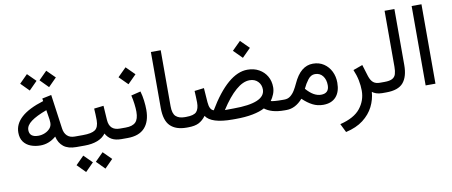

<svg xmlns="http://www.w3.org/2000/svg" viewBox="-77 -994 3740 1587"><g transform="rotate(-10 1793.0 -201.0)"><path d="M295.4 -596.2 363.8 -664.6 432.6 -596.2 363.8 -526.9ZM133.3 -596.2 201.7 -664.6 270.5 -596.2 201.7 -526.9ZM47.9 -201.2Q47.9 -272.9 108.9 -328.1Q169.9 -383.3 295.4 -421.9L292 -443.8L369.6 -460L409.7 -172.4Q415 -132.3 438.2 -110.1Q461.4 -87.9 501.5 -87.9H516.6V0H499.5Q431.6 0 393.3 -30Q355 -60.1 342.3 -115.7Q282.7 -64.5 210.4 -64.5Q166 -64.5 128.9 -78.9Q91.8 -93.3 69.8 -123.5Q47.9 -153.8 47.9 -201.2ZM308.1 -343.3Q221.7 -311.5 177.2 -278.6Q132.8 -245.6 132.8 -207Q132.8 -146.5 207.5 -146.5Q234.9 -146.5 261.2 -157.2Q287.6 -168 305.2 -187.7Q322.8 -207.5 322.8 -235.4Q322.8 -250 320.8 -263.2Z M891.1 0H879.4Q828.6 0 797.4 -17.8Q766.1 -35.6 747.6 -69.8Q722.7 -35.2 677 -17.6Q631.3 0 569.8 0H497.1V-87.9H570.8Q643.6 -87.9 673.3 -109.1Q703.1 -130.4 703.6 -189Q703.6 -212.9 702.4 -238.8Q701.2 -264.6 699.7 -287.6L779.8 -296.9L787.6 -176.3Q793.5 -87.9 880.4 -87.9H891.1ZM637.2 147.9 705.6 79.6 774.4 147.9 705.6 217.3ZM475.1 147.9 543.5 79.6 612.3 147.9 543.5 217.3Z M1122.6 -203.1Q1122.6 -105 1074.2 -52.5Q1025.9 0 929.7 0H871.6V-87.9H929.7Q986.3 -87.9 1012.7 -114Q1039.1 -140.1 1039.1 -201.7Q1039.1 -230.5 1034.2 -268.3Q1029.3 -306.2 1021 -340.8L1101.1 -360.4Q1112.3 -322.3 1117.4 -280.5Q1122.6 -238.8 1122.6 -203.1ZM942.9 -507.8 1014.2 -578.6 1085.4 -507.8 1014.2 -436.5Z M1437.5 0H1425.3Q1335.9 0 1289.3 -45.9Q1242.7 -91.8 1242.7 -197.8V-667H1325.2V-197.3Q1325.2 -135.3 1351.1 -111.6Q1377 -87.9 1425.3 -87.9H1437.5Z M1912.1 -558.6 1983.4 -629.4 2054.7 -558.6 1983.4 -487.3ZM1670.9 -102.1Q1838.9 -384.3 2002 -384.3Q2057.1 -384.3 2098.9 -360.8Q2140.6 -337.4 2164.1 -297.1Q2187.5 -256.8 2187.5 -205.1Q2187.5 -175.3 2176 -147Q2164.6 -118.7 2147.9 -95.7Q2156.2 -92.3 2181.4 -90.1Q2206.5 -87.9 2247.6 -87.9H2262.2V0H2247.6Q2189 0 2147.9 -12.2Q2106.9 -24.4 2081.1 -45.4Q2042.5 -24.4 1980.5 -12.2Q1918.5 0 1835.9 0H1811Q1632.8 0 1587.9 -69.8Q1561.5 -34.2 1528.3 -17.1Q1495.1 0 1437.5 0H1418V-87.9H1437Q1502.4 -87.9 1524.4 -112.5Q1546.4 -137.2 1546.4 -189Q1546.4 -211.9 1544.9 -238.3Q1543.5 -264.6 1542.5 -287.1L1622.6 -296.9L1631.3 -176.3Q1636.2 -111.3 1670.9 -102.1ZM1834 -88.4Q2100.6 -88.4 2100.6 -201.7Q2100.6 -241.7 2074.2 -268.6Q2047.9 -295.4 2005.4 -295.4Q1949.2 -295.4 1888.2 -242.4Q1827.1 -189.5 1761.7 -87.9Z M2400.4 -70.3Q2338.9 0 2263.7 0H2242.7V-87.9H2261.2Q2291 -87.9 2312.5 -105Q2334 -122.1 2349.6 -147.9Q2365.2 -173.8 2377.4 -200.7Q2409.7 -272 2450.9 -305.7Q2492.2 -339.4 2543.9 -339.4Q2596.2 -339.4 2635 -313.5Q2673.8 -287.6 2695.1 -244.6Q2716.3 -201.7 2716.3 -149.9Q2716.3 -73.7 2678.7 -31.5Q2641.1 10.7 2570.8 10.7Q2523.4 10.7 2482.9 -9.8Q2442.4 -30.3 2400.4 -70.3ZM2443.4 -146.5Q2475.6 -109.4 2506.3 -92Q2537.1 -74.7 2566.9 -74.7Q2634.8 -74.7 2634.8 -142.6Q2634.8 -190.4 2611.1 -220.9Q2587.4 -251.5 2545.9 -251.5Q2511.7 -251.5 2486.6 -218.8Q2461.4 -186 2443.4 -146.5Z M2983.9 -25.4Q2979.5 38.6 2950 97.4Q2920.4 156.2 2863 200.4Q2805.7 244.6 2716.8 264.6L2681.2 192.4Q2800.8 163.1 2852.3 97.9Q2903.8 32.7 2903.8 -49.8Q2903.8 -91.8 2894.8 -137Q2885.7 -182.1 2865.7 -229L2944.8 -257.3L2975.1 -158.7Q2987.8 -120.6 3008.1 -104.2Q3028.3 -87.9 3062.5 -87.9H3081.5V0H3067.9Q3037.6 0 3016.4 -7.8Q2995.1 -15.6 2983.9 -25.4Z M3062 0V-87.9H3101.6Q3145.5 -87.9 3167.5 -100.1Q3189.5 -112.3 3196.8 -136.5Q3204.1 -160.6 3204.1 -196.8V-667H3286.6V-197.3Q3286.6 -100.1 3244.4 -50Q3202.1 0 3101.1 0Z M3431.2 -667H3513.7V-0.5H3431.2Z"/></g></svg>

Font: Vazir FD-WOL-UI
Style: Regular-FD-WOL-UI
Weight: 400
Designer: Saber Rastikerdar
Foundry: Saber Rastikerdar
Version: Version 30.1.0